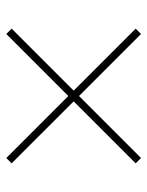

<svg xmlns="http://www.w3.org/2000/svg" viewBox="51 -658 468 610"><g transform="rotate(-90 285.0 -353.0)"><path d="M482 -567 285 -370 88 -567 71 -550 268 -353 71 -156 88 -139 285 -336 482 -139 499 -156 302 -353 499 -550Z"/></g></svg>

Font: Noto Sans Lao Thin
Style: Regular
Weight: 100
Designer: Monotype Design Team
Foundry: Monotype Imaging Inc.
Version: Version 2.003